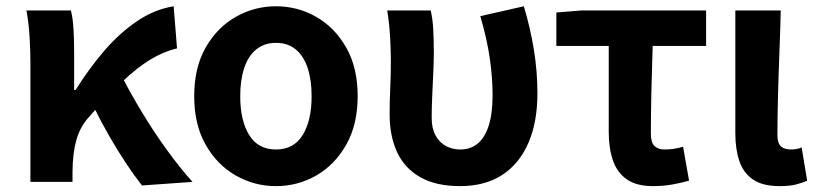

<svg xmlns="http://www.w3.org/2000/svg" viewBox="-20 -594 2671 627"><path d="M79.3 0V-392.9Q79.3 -426.4 76.7 -471.8Q74.1 -517.1 66.4 -559.8H211.6Q218.1 -534 220.1 -498.1Q222.1 -462.3 222.1 -423V-300.2H226.9Q269.3 -368.2 318.8 -426.2Q368.3 -484.3 425.9 -523.8Q483.4 -563.3 547.1 -573.5L558.1 -436.1Q513.1 -425.2 470.5 -399.2Q427.8 -373.3 380 -327.9Q332.2 -282.5 270.7 -212.2Q241.4 -180 229.3 -136.7Q217.2 -93.4 216.8 -32.6V0ZM443.7 11.7Q419.4 -19 392.7 -59.1Q365.9 -99.3 338.3 -147.1Q310.7 -194.9 284.4 -248.3L379.1 -342.4Q407.4 -287.2 445.5 -224.3Q483.5 -161.4 526.2 -102.8Q568.8 -44.1 608.6 0Z M881.2 13.8Q810.7 13.8 749.8 -21Q688.8 -55.7 651.5 -121.5Q614.2 -187.3 614.2 -279.9Q614.2 -373.1 651.5 -438.6Q688.8 -504.1 749.8 -538.8Q810.7 -573.5 881.2 -573.5Q952.4 -573.5 1012.9 -538.8Q1073.4 -504.1 1110.7 -438.6Q1148 -373.1 1148 -279.9Q1148 -187.3 1110.7 -121.5Q1073.4 -55.7 1012.9 -21Q952.4 13.8 881.2 13.8ZM881.2 -105.8Q939.3 -105.8 968.5 -153.1Q997.6 -200.4 997.6 -279.9Q997.6 -332.7 984.8 -371.7Q971.9 -410.7 946.2 -432.3Q920.5 -454 881.2 -454Q842.7 -454 816.5 -432.3Q790.2 -410.7 777.4 -371.7Q764.5 -332.7 764.5 -279.9Q764.5 -200.4 793.7 -153.1Q822.8 -105.8 881.2 -105.8Z M1482.5 13.8Q1403.7 13.8 1352.4 -15.4Q1301.2 -44.5 1276.8 -97.1Q1252.4 -149.8 1252.4 -220.4Q1252.4 -264.1 1254.4 -307.1Q1256.4 -350 1256.4 -392.9Q1256.4 -426.4 1254.1 -470.4Q1251.8 -514.3 1244.5 -559.8H1386.6Q1393.1 -531 1394.9 -496.6Q1396.7 -462.3 1396.7 -423Q1396.7 -398.2 1395.2 -361.9Q1393.7 -325.5 1391.7 -285.5Q1389.7 -245.4 1389.7 -209Q1389.7 -174.3 1402.6 -151.1Q1415.5 -128 1436.8 -116.9Q1458 -105.8 1483 -105.8Q1515.7 -105.8 1539.3 -124.6Q1562.8 -143.3 1575.7 -182.8Q1588.6 -222.4 1588.6 -283.6Q1588.6 -339.7 1579.6 -402.4Q1570.7 -465.1 1548.5 -541.3L1690.6 -573.5Q1711.5 -504.4 1723.3 -432.9Q1735 -361.3 1735 -289.7Q1735 -194.4 1705.2 -126.5Q1675.4 -58.5 1619.5 -22.4Q1563.5 13.8 1482.5 13.8Z M2112.6 13.8Q2058.8 13.8 2027.1 -8.2Q1995.4 -30.2 1981.7 -69.9Q1967.9 -109.6 1967.9 -163.7V-444.1H1796.8V-553.2L1878.9 -559.8H2285.9V-444.1H2111.4Q2108.8 -366.2 2107.1 -291.4Q2105.5 -216.7 2105.5 -157.7Q2105.5 -128.1 2117.5 -117Q2129.6 -105.8 2149.9 -105.8Q2165 -105.8 2179.4 -107.9Q2193.7 -110 2210.7 -114.6L2230.2 -4.2Q2206.6 2.9 2176.7 8.3Q2146.7 13.8 2112.6 13.8Z M2526.5 13.8Q2470.8 13.8 2439.4 -7.5Q2408 -28.7 2394.6 -67.7Q2381.3 -106.6 2381.3 -158.8V-559.8H2529.6Q2528 -491.7 2525.1 -417.3Q2522.1 -342.9 2520.5 -274Q2518.8 -205.1 2518.8 -152.6Q2518.8 -126.6 2530.1 -116.2Q2541.5 -105.8 2563.8 -105.8Q2571 -105.8 2580.3 -107.3Q2589.5 -108.8 2597.9 -112.6L2615.9 -3.8Q2599.5 3.3 2579.4 8.5Q2559.2 13.8 2526.5 13.8Z"/></svg>

Font: Noto Sans KR Thin
Style: Regular
Weight: 100
Designer: Ryoko NISHIZUKA 西塚涼子 (kana, bopomofo & ideographs); Paul D. Hunt (Latin, Greek & Cyrillic); Sandoll Communications 산돌커뮤니
Foundry: Adobe
Version: Version 2.004-H2;hotconv 1.0.118;makeotfexe 2.5.65603